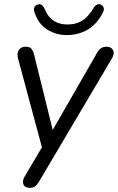

<svg xmlns="http://www.w3.org/2000/svg" viewBox="-20 -718 568 925"><path d="M124 187Q100 187 93 170.5Q86 154 99 132L182 -8L67 -436Q60 -461 70.5 -477Q81 -493 104 -493Q122 -493 130 -484.5Q138 -476 144 -456L234 -92L448 -464Q464 -493 492 -493Q516 -493 524.5 -476.5Q533 -460 520 -438L168 157Q159 172 149.5 179.5Q140 187 124 187ZM302 -549Q251 -549 208.5 -575Q166 -601 147 -656Q136 -687 161 -696Q183 -704 197 -671Q212 -635 239.5 -617.5Q267 -600 305 -600Q347 -600 376 -618.5Q405 -637 430 -678Q446 -704 465 -696Q476 -691 479.5 -680.5Q483 -670 474 -654Q444 -598 399.5 -573.5Q355 -549 302 -549Z"/></svg>

Font: Nunito
Style: Italic
Weight: 400
Italic angle: -9°
Designer: Vernon Adams
Foundry: Vernon Adams
Version: Version 3.601; ttfautohint (v1.8.2.53-6de2)